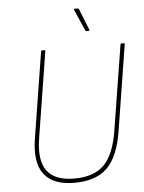

<svg xmlns="http://www.w3.org/2000/svg" viewBox="-58 -892 712 949"><g transform="rotate(-5 298.0 -417.5)"><path d="M273 11Q168 11 123 -47Q78 -105 97 -225L165 -651Q166 -655 170 -655H181Q187 -655 186 -651L118 -225Q100 -115 139 -62.5Q178 -10 275 -10Q371 -10 421.5 -60Q472 -110 491 -226L559 -651Q560 -655 564 -655H575Q581 -655 580 -651L512 -224Q492 -99 436 -44Q380 11 273 11ZM397 -731Q392 -731 391 -736L345 -841Q344 -844 345 -845Q346 -846 347 -846H364Q368 -846 370 -841L412 -736Q413 -731 409 -731Z"/></g></svg>

Font: Sofia Sans Semi Condensed Thin
Style: Italic
Weight: 250
Italic angle: -9°
Version: Version 4.100